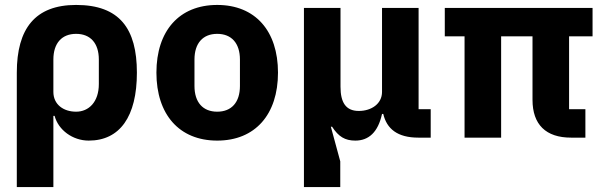

<svg xmlns="http://www.w3.org/2000/svg" viewBox="-20 -557 2452 777"><path d="M48 200H196V-88H201C216 -31 274 12 339 12C465 12 534 -85 534 -263C534 -441 464 -537 288 -537C122 -537 48 -441 48 -263ZM288 -105C237 -105 196 -134 196 -185V-316C196 -382 230 -420 288 -420C346 -420 380 -382 380 -316V-217C380 -144 339 -105 288 -105Z M859 12C1013 12 1105 -94 1105 -263C1105 -432 1013 -537 859 -537C705 -537 613 -432 613 -263C613 -94 705 12 859 12ZM859 -105C801 -105 767 -143 767 -209V-316C767 -382 801 -420 859 -420C917 -420 951 -382 951 -316V-209C951 -143 917 -105 859 -105Z M1357 200V96L1319 -44H1324C1350 -4 1376 12 1418 12C1472 12 1510 -22 1526 -96H1531C1545 -36 1588 0 1673 0H1723V-115H1674V-525H1526V-185C1526 -137 1483 -108 1432 -108C1379 -108 1358 -143 1358 -206V-525H1210V200Z M2283 -410H2378V-525H1780V-410H1860V0H2008V-410H2135V-153C2135 -53 2189 0 2291 0H2349V-115H2283Z"/></svg>

Font: LVC Sans
Style: Bold
Weight: 700
Designer: Mike Abbink, Paul van der Laan, Pieter van Rosmalen
Foundry: Bold Monday
Version: Version 3.0